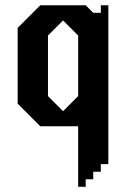

<svg xmlns="http://www.w3.org/2000/svg" viewBox="-20 -487 495 740"><path d="M368.7 -466.7V-437.6H339.5L310.4 -466.7H135.3L48 -379.3V-87.7L135.3 -0.3H281.2V233H310.3V203.9H339.4V174.8H368.5V145.6H397.6V-466.7ZM281.3 -116.7 223.1 -58.4 164.9 -116.7V-350L223.1 -408.2L281.3 -350Z"/></svg>

Font: Stepalange
Style: Regular
Weight: 400
Designer: Szymon Furjan
Version: Version 1.005;Fontself Maker 3.5.8